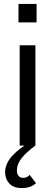

<svg xmlns="http://www.w3.org/2000/svg" viewBox="-20 -740 280 976"><path d="M80 0V-510H160V0ZM74 -626V-720H166V-626ZM91 216Q49 216 27.5 193Q6 170 6 136Q6 92 42 52.5Q78 13 133 -17L160 0Q116 32 91 62.5Q66 93 66 128Q66 145 74.5 154.5Q83 164 97 164Q118 164 131 149L163 191Q149 204 131.5 210Q114 216 91 216Z"/></svg>

Font: Instrument Sans
Style: Regular
Weight: 400
Designer: Rodrigo Fuenzalida
Foundry: fragTYPE
Version: Version 1.000;gftools[0.9.28]